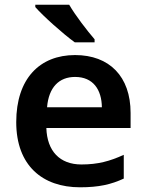

<svg xmlns="http://www.w3.org/2000/svg" viewBox="-20 -786 621 816"><path d="M274 -766H130V-756C162 -719 249 -641 298 -606H382V-619C350 -656 300 -721 274 -766ZM299 -552C149 -552 49 -452 49 -267C49 -82 161 10 320 10C400 10 452 -2 506 -27V-128C447 -101 396 -87 326 -87C234 -87 180 -144 177 -242H535V-306C535 -461 445 -552 299 -552ZM299 -459C376 -459 412 -405 413 -330H180C187 -415 231 -459 299 -459Z"/></svg>

Font: Noto Sans Bengali UI SemiBold
Style: Regular
Weight: 600
Designer: Jelle Bosma - Monotype Design Team
Foundry: Monotype Imaging Inc.
Version: Version 2.003